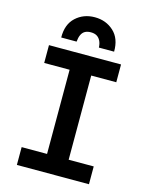

<svg xmlns="http://www.w3.org/2000/svg" viewBox="-133 -991 825 1073"><g transform="rotate(15 280.0 -455.0)"><path d="M72 0V-103H219V-590H72V-693H489V-590H344V-103H489V0ZM127 -752Q126 -828 170.5 -869Q215 -910 280 -910Q345 -910 389.5 -869Q434 -828 433 -752H345Q344 -776 335.5 -792Q327 -808 313.5 -815.5Q300 -823 280 -823Q260 -823 246.5 -815.5Q233 -808 225.5 -792Q218 -776 216 -752Z"/></g></svg>

Font: Ubuntu Sans Mono SemiBold
Style: Regular
Weight: 600
Monospace: yes
Designer: Dalton Maag Ltd
Foundry: Dalton Maag Ltd
Version: Version 1.006